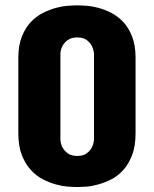

<svg xmlns="http://www.w3.org/2000/svg" viewBox="-20 -708 586 731"><path d="M49.8 -200.2V-488.3Q49.8 -536.1 63.5 -569.3Q76.7 -602.5 97.7 -624.5Q118.7 -646.5 144 -659.2Q169.9 -671.9 193.8 -678.2Q218.3 -684.6 237.3 -686Q256.3 -687.5 265.6 -687.5H282.2Q291.5 -687.5 311 -686Q330.6 -684.6 354.2 -678.2Q377.9 -671.9 403.3 -659.2Q427.2 -647 449.2 -624.5Q469.7 -602.5 482.9 -569.1Q496.1 -535.6 496.1 -488.3V-200.2Q496.1 -151.9 482.9 -117.2Q469.7 -83 449 -60.3Q428.2 -37.6 403.3 -24.9Q377.4 -12.2 354.5 -5.9Q330.6 1 311 2.4Q291.5 3.9 282.2 3.9H265.6Q256.3 3.9 237.3 2.4Q217.8 1 193.6 -5.6Q169.4 -12.2 144 -24.9Q120.1 -36.6 97.7 -60.5Q76.7 -83.5 63.2 -117.4Q49.8 -151.4 49.8 -200.2ZM210 -504.9V-174.8Q211.4 -157.2 219.2 -144.5Q225.6 -133.3 238.5 -123.8Q251.5 -114.3 274.4 -114.3Q296.9 -114.3 309.6 -123.8Q322.3 -133.3 328.6 -144.5Q335.4 -157.2 337.9 -174.8V-504.9Q335.4 -522.5 328.6 -535.2Q322.3 -546.4 309.6 -555.9Q296.9 -565.4 274.4 -565.4Q251.5 -565.4 238.5 -555.9Q225.6 -546.4 219.2 -535.2Q211.4 -522.5 210 -504.9Z"/></svg>

Font: Dangrek
Style: Regular
Weight: 400
Designer: Danh Hong
Version: Version 8.001; ttfautohint (v1.8.3)